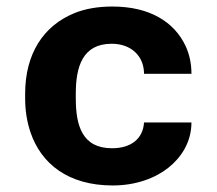

<svg xmlns="http://www.w3.org/2000/svg" viewBox="-20 -558 666 588"><path d="M212.1 -257V-271C212.1 -352.7 232.2 -424 322.1 -424C381.8 -424 421.1 -386.1 421.1 -332H566.3C566.3 -363.3 560.2 -391.8 548.2 -417.5C513.6 -490.9 438.4 -538 324.3 -538C279.6 -538 240.5 -531.2 207.2 -517.5C113 -478.9 57 -393.3 57 -271V-257C57 -219.7 62.5 -184.8 73.5 -152.5C106 -57 188.2 10 325.4 10C397 10 456.4 -13 495.9 -44.5C533.8 -74.8 566.3 -121.6 566.3 -183H421.1C418 -133.1 381.4 -104 323.2 -104C231.3 -104 212.1 -173.8 212.1 -257Z"/></svg>

Font: Asimov
Style: Wid
Weight: 500
Designer: Google
Version: Version 2.000980; 2014